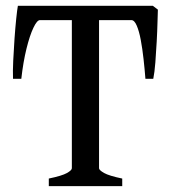

<svg xmlns="http://www.w3.org/2000/svg" viewBox="-20 -635 583 655"><path d="M518.6 -602.1Q518.1 -589.4 517.3 -559.6Q516.6 -529.8 514.6 -493.2Q512.7 -456.5 510 -422.1Q507.3 -387.7 502.9 -366.2H476.1Q473.6 -398.4 469.7 -433.6Q465.8 -468.8 460.2 -498.8Q454.6 -528.8 446.5 -547.6Q438.5 -566.4 428.2 -566.4H248L271.5 -615.2H501.5ZM116.2 -566.4Q106.4 -566.4 94 -540.3Q81.5 -514.2 70.3 -468.8Q59.1 -423.3 52.7 -366.2H24.4Q23.4 -391.1 25.1 -427.7Q26.9 -464.4 29.5 -502.7Q32.2 -541 35.4 -571.8Q38.6 -602.5 41 -615.2H336.4L350.1 -566.4ZM146.5 0V-25.9Q191.4 -35.2 208.3 -44.7Q225.1 -54.2 225.1 -61V-569.8Q225.1 -575.7 210.7 -581.5Q196.3 -587.4 161.1 -594.2V-615.2H387.2V-594.2Q354.5 -587.4 336.2 -582Q317.9 -576.7 317.9 -569.8V-61Q317.9 -54.7 335 -44.9Q352.1 -35.2 397 -25.9V0Z"/></svg>

Font: Gentium Book Plus
Style: Regular
Weight: 400
Designer: Victor Gaultney, Annie Olsen, Iska Routamaa, Becca Hirsbrunner
Foundry: SIL International
Version: Version 6.101